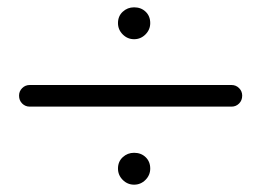

<svg xmlns="http://www.w3.org/2000/svg" viewBox="-20 -504 713 524"><path d="M390 -441Q390 -423 377 -410Q364 -397 346 -397Q328 -397 315 -410Q302 -423 302 -441Q302 -460 315 -472Q328 -484 346 -484Q365 -484 377.5 -472Q390 -460 390 -441ZM641 -243Q641 -230 632.5 -221.5Q624 -213 612 -213H61Q49 -213 40.5 -221.5Q32 -230 32 -243Q32 -255 40.5 -263.5Q49 -272 61 -272H612Q624 -272 632.5 -263.5Q641 -255 641 -243ZM390 -44Q390 -26 377 -13Q364 0 346 0Q328 0 315 -13Q302 -26 302 -44Q302 -63 315 -75Q328 -87 346 -87Q365 -87 377.5 -75Q390 -63 390 -44Z"/></svg>

Font: Hanken Light
Style: Light
Weight: 300
Designer: Alfredo Marco Pradil
Foundry: Hanken Design Co.
Version: Version 2.06 2014